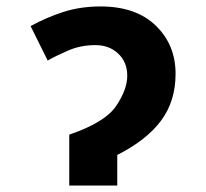

<svg xmlns="http://www.w3.org/2000/svg" viewBox="-20 -576 640 596"><path d="M344 0V-95Q435 -141 480 -201.5Q525 -262 525 -347Q525 -437 463.5 -496.5Q402 -556 292 -556Q230 -556 177 -539Q124 -522 75 -495L128 -388Q150 -401 190 -418.5Q230 -436 276 -436Q319 -436 347 -409.5Q375 -383 375 -341Q375 -298 340.5 -247Q306 -196 195 -158V0Z"/></svg>

Font: Noto Sans Mono UI
Style: Bold
Weight: 700
Designer: Monotype Design team
Foundry: Monotype Imaging Inc.
Version: 1.000